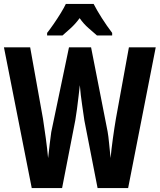

<svg xmlns="http://www.w3.org/2000/svg" viewBox="-32 -954 810 974"><path d="M758 -714 618 0H463L396 -343Q392 -373 384.5 -422.5Q377 -472 373 -522Q370 -498 366.5 -465.5Q363 -433 358.5 -400.5Q354 -368 350 -344L283 0H129L-12 -714H121L186 -352Q193 -308 200.5 -252Q208 -196 212 -152Q216 -187 220.5 -226Q225 -265 228 -284L318 -714H430L514 -286Q518 -264 521.5 -226.5Q525 -189 529 -152Q533 -196 540.5 -250.5Q548 -305 556 -352L622 -714ZM443 -934Q460 -901 484.5 -862.5Q509 -824 537 -787V-774H460Q443 -789 417.5 -811Q392 -833 372 -862Q351 -833 325.5 -810Q300 -787 285 -774H207V-787Q222 -806 241 -833.5Q260 -861 276.5 -888Q293 -915 302 -934Z"/></svg>

Font: Noto Sans Telugu ExtraCondensed
Style: Bold
Weight: 700
Width: 2
Designer: Jelle Bosma - Monotype Design Team
Foundry: Monotype Imaging Inc.
Version: Version 2.005; ttfautohint (v1.8.4.7-5d5b)